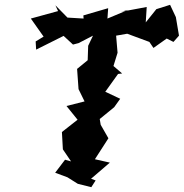

<svg xmlns="http://www.w3.org/2000/svg" viewBox="-20 -766 763 797"><path d="M700 -592 723 -618 710 -695 686 -746 629 -728 585 -673 589 -737 482 -717 512 -725 426 -689 429 -732 326 -702 327 -689 260 -693 210 -744 221 -720 108 -689 161 -614 128 -594 130 -560 244 -617 283 -581 306 -587 366 -618 346 -576 344 -516 300 -480 306 -396 331 -345 256 -326 302 -269 237 -218 241 -146 275 -96 250 -103 209 -49 260 -30 303 -3 359 11 377 -17 358 -24 436 -91 374 -105 430 -192 398 -248 394 -272 454 -321 479 -356 417 -385 470 -459 487 -461 451 -492 468 -547 462 -618 508 -626 600 -592C606 -584 611 -575 617 -567L672 -606Z"/></svg>

Font: Asimov Aggro
Style: It
Weight: 500
Designer: Google
Version: Version 2.000980; 2014